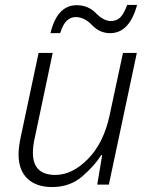

<svg xmlns="http://www.w3.org/2000/svg" viewBox="-20 -746 606 776"><path d="M190 10Q263 10 313 -33.5Q363 -77 389 -119H393L373 0H420L533 -532H477L423 -280Q399 -168 335.5 -103.5Q272 -39 204 -39Q113 -39 113 -128Q113 -158 121 -191L193 -532H136L65 -198Q55 -153 55 -122Q55 -58 91 -24Q127 10 190 10ZM184 -612H223Q235 -649 250.5 -663Q266 -677 286 -677Q321 -677 352 -644.5Q383 -612 425 -612Q503 -612 534 -726H494Q480 -688 465 -674.5Q450 -661 428 -661Q399 -661 367.5 -693Q336 -725 290 -725Q211 -725 184 -612Z"/></svg>

Font: Noto Sans UI Light
Style: Italic
Weight: 300
Italic angle: -12°
Designer: Monotype Design Team
Foundry: Monotype Imaging Inc.
Version: Version 1.901